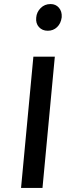

<svg xmlns="http://www.w3.org/2000/svg" viewBox="-20 -929 325 949"><path d="M84 0 145 -649H251L190 0ZM216 -777Q189 -777 172.5 -795.2Q156 -813.5 159 -842Q161 -869 180.8 -889Q200.5 -909 230 -909Q255.5 -909 271.2 -890.8Q287 -872.5 285 -843.5Q281 -813 262.2 -795Q243.5 -777 216 -777Z"/></svg>

Font: Karla
Style: Bold Italic
Weight: 700
Italic angle: -8°
Designer: Jonathan Pinhorn
Version: Version 2.004;gftools[0.9.33]